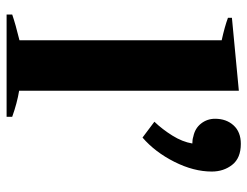

<svg xmlns="http://www.w3.org/2000/svg" viewBox="-104 -646 750 582"><g transform="rotate(90 271.0 -355.0)"><path d="M349 -448Q372 -472 391 -502.5Q410 -533 415 -563Q403 -563 394 -566Q369 -571 354.5 -589.5Q340 -608 340 -632Q340 -666 360 -688Q380 -710 416 -710Q459 -710 479.5 -684Q500 -658 500 -622Q500 -567 470.5 -508.5Q441 -450 397 -412ZM24 -17Q53 -27 102 -39V-652Q61 -661 34 -671V-683L255 -704V-38Q292 -32 334 -17V0H24Z"/></g></svg>

Font: Trirong
Style: Bold
Weight: 700
Designer: Katatrad Team
Foundry: CadsonDemak
Version: Version 1.001